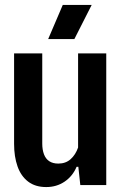

<svg xmlns="http://www.w3.org/2000/svg" viewBox="-20 -749 491 777"><path d="M410 -533V0H305L297 -74H290Q274 -36 241.5 -14Q209 8 167 8Q123 8 94 -14Q65 -36 51 -75.5Q37 -115 37 -167V-533H151V-168Q151 -143 158 -124.5Q165 -106 179.5 -96.5Q194 -87 216 -87Q246 -87 266 -105Q286 -123 296 -152V-533ZM175 -591 234 -729H351L281 -591Z"/></svg>

Font: Hubot Sans Condensed SemiBold
Style: Regular
Weight: 600
Width: 3
Designer: Deni Anggara
Foundry: GitHub, Inc., Subsidiary of Microsoft Corporation
Version: Version 2.000